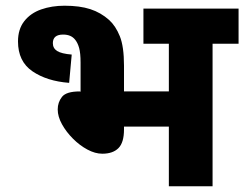

<svg xmlns="http://www.w3.org/2000/svg" viewBox="-20 -652 855 672"><path d="M206 -632Q259 -632 296 -620Q333 -608 362 -582Q385 -561 399.5 -525Q414 -489 414 -422V-332H571V-499H482V-622H815V-499H724V0H571V-209H414V-199Q414 -153 394.5 -133.5Q375 -114 338 -114Q313 -114 286 -128.5Q259 -143 235.5 -166.5Q212 -190 197 -217Q182 -244 182 -269Q182 -294 197 -313Q212 -332 259 -332L262 -331V-433Q262 -466 257 -484Q252 -502 243 -513Q229 -531 201 -531Q165 -531 165 -501Q165 -483 180 -473.5Q195 -464 231 -461L222 -362Q144 -368 93.5 -402.5Q43 -437 43 -507Q43 -550 65 -578Q87 -606 124 -619Q161 -632 206 -632Z"/></svg>

Font: Noto Sans ExtraBold
Style: Italic
Weight: 800
Italic angle: -12°
Designer: Monotype Design Team
Foundry: Monotype Imaging Inc.
Version: Version 2.013; ttfautohint (v1.8.4.7-5d5b)